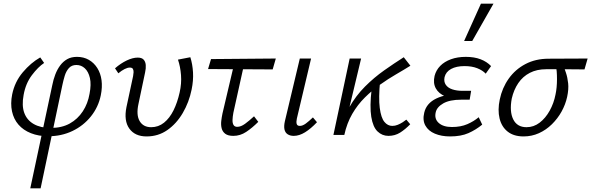

<svg xmlns="http://www.w3.org/2000/svg" viewBox="-20 -731 3203 1040"><path d="M144 289 263 -269Q269 -300 279.5 -327.5Q290 -355 306 -376.5Q322 -398 344 -410.5Q366 -423 397 -423Q433 -423 461 -407Q489 -391 507 -362.5Q525 -334 530 -296.5Q535 -259 526 -215Q513 -151 472.5 -100.5Q432 -50 372.5 -21.5Q313 7 242 7Q189 7 147.5 -9.5Q106 -26 80 -56Q54 -86 45 -128Q36 -170 46 -220Q60 -288 103.5 -339.5Q147 -391 198 -420L219 -390Q186 -368 152.5 -323.5Q119 -279 108 -217Q97 -159 111.5 -119.5Q126 -80 163 -59Q200 -38 254 -38Q315 -38 358 -62Q401 -86 428.5 -128Q456 -170 465 -223Q475 -274 467 -308.5Q459 -343 439.5 -361Q420 -379 394 -379Q368 -379 353 -362Q338 -345 330.5 -320Q323 -295 318 -271L200 289Z M774 8Q711 8 680.5 -34.5Q650 -77 665 -151L701 -319Q703 -329 703.5 -339.5Q704 -350 700 -357.5Q696 -365 683 -365Q671 -365 655 -357Q639 -349 621 -334L603 -361Q634 -388 666.5 -403.5Q699 -419 726 -419Q748 -419 758 -408Q768 -397 769.5 -379Q771 -361 766 -339L730 -168Q717 -108 736.5 -75Q756 -42 799 -42Q838 -42 868.5 -66.5Q899 -91 920 -133.5Q941 -176 953 -230Q964 -278 960.5 -324Q957 -370 944 -408L1011 -421Q1023 -383 1025.5 -339Q1028 -295 1018 -246Q1004 -177 970 -119Q936 -61 886.5 -26.5Q837 8 774 8Z M1244 5Q1215 5 1200 -6.5Q1185 -18 1180.5 -36.5Q1176 -55 1178.5 -76Q1181 -97 1185 -116L1254 -409H1308L1244 -120Q1240 -98 1239.5 -81Q1239 -64 1245 -54Q1251 -44 1265 -44Q1285 -44 1307.5 -60.5Q1330 -77 1356 -101L1379 -71Q1346 -38 1313.5 -16.5Q1281 5 1244 5ZM1107 -357 1123 -411 1474 -414 1457 -355Z M1571 5Q1552 5 1538.5 -3.5Q1525 -12 1521 -29.5Q1517 -47 1523 -74L1604 -414H1665L1588 -89Q1584 -71 1587 -60Q1590 -49 1604 -49Q1619 -49 1636 -61.5Q1653 -74 1675 -95L1697 -69Q1664 -34 1632.5 -14.5Q1601 5 1571 5Z M1820 0Q1835 -85 1871.5 -149Q1908 -213 1957 -262Q2006 -311 2060.5 -349.5Q2115 -388 2167 -421L2203 -375Q2168 -353 2125.5 -328.5Q2083 -304 2039.5 -273Q1996 -242 1956.5 -203Q1917 -164 1888 -114Q1859 -64 1845 0ZM1786 0 1874 -414H1936L1837 0ZM2084 5Q2050 5 2025 -19Q2000 -43 1991 -98.5Q1982 -154 1993 -248L2039 -294Q2030 -200 2037 -146.5Q2044 -93 2062 -71Q2080 -49 2105 -49Q2120 -49 2134.5 -55Q2149 -61 2161.5 -69Q2174 -77 2181 -83L2202 -58Q2175 -30 2147 -12.5Q2119 5 2084 5Z M2418 8Q2371 8 2335.5 -7Q2300 -22 2284 -51Q2268 -80 2278 -121Q2290 -172 2343.5 -197.5Q2397 -223 2478 -223L2475 -194Q2428 -194 2392 -209Q2356 -224 2340.5 -252.5Q2325 -281 2334 -320Q2342 -351 2364.5 -374Q2387 -397 2422.5 -410Q2458 -423 2503 -423Q2549 -423 2583 -410Q2617 -397 2640 -373L2611 -332Q2594 -350 2565 -361.5Q2536 -373 2496 -373Q2452 -373 2423.5 -357.5Q2395 -342 2388 -313Q2383 -289 2394.5 -272Q2406 -255 2430 -247Q2454 -239 2486 -239H2532L2524 -191H2478Q2416 -191 2381 -171Q2346 -151 2340 -122Q2332 -87 2356.5 -65Q2381 -43 2428 -43Q2476 -43 2511.5 -58.5Q2547 -74 2573 -96L2592 -56Q2558 -28 2517.5 -10Q2477 8 2418 8ZM2494 -509 2585 -711H2653L2538 -509Z M2816 8Q2763 8 2730 -18Q2697 -44 2686 -89.5Q2675 -135 2687 -192Q2700 -255 2735.5 -305Q2771 -355 2826 -384Q2881 -413 2952 -413L3163 -414L3146 -355Q3085 -356 3032 -356Q2979 -356 2938 -356Q2888 -356 2850 -336.5Q2812 -317 2787.5 -281Q2763 -245 2752 -197Q2739 -127 2760 -84.5Q2781 -42 2832 -42Q2871 -42 2903 -66.5Q2935 -91 2957.5 -131.5Q2980 -172 2989 -219Q2993 -237 2995 -258.5Q2997 -280 2997 -302.5Q2997 -325 2995.5 -344Q2994 -363 2990 -374L3029 -384Q3037 -362 3045.5 -337Q3054 -312 3057.5 -280Q3061 -248 3052 -206Q3043 -165 3022 -127Q3001 -89 2969.5 -58Q2938 -27 2899 -9.5Q2860 8 2816 8Z"/></svg>

Font: Ysabeau Office
Style: Italic
Weight: 400
Italic angle: -12°
Designer: Christian Thalmann (Catharsis Fonts)
Version: Version 2.001;gftools[0.9.30]; featfreeze: tnum,lnum,ss02